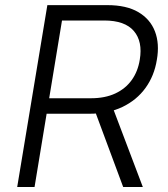

<svg xmlns="http://www.w3.org/2000/svg" viewBox="-20 -748 672 768"><path d="M48.8 0 169.4 -727.5H409.2Q485.8 -727.5 533.4 -699.5Q581.1 -671.4 599.9 -622.1Q618.7 -572.8 607.4 -508.8Q597.2 -444.8 562 -396.2Q526.9 -347.7 470 -320.3Q413.1 -293 336.9 -293H135.7L146 -355H343.8Q399.9 -355 440.9 -374Q481.9 -393.1 506.8 -427.7Q531.7 -462.4 539.1 -509.3Q551.3 -582 515.4 -624Q479.5 -666 397 -666H228L118.2 0ZM472.7 0 350.6 -328.6H426.8L551.3 0Z"/></svg>

Font: Inter 16pt Light
Style: Italic
Weight: 300
Italic angle: -9.3988°
Version: Version 4.001;git-66647c0bb